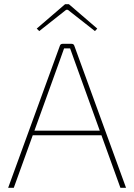

<svg xmlns="http://www.w3.org/2000/svg" viewBox="-20 -900 643 920"><path d="M168 -751 156 -763 292 -880H310L446 -763L435 -751L305 -853H297ZM466 -252H137L46 0H19L267 -681Q270 -690 280 -690H323Q333 -690 336 -681L584 0H557ZM458 -274 336 -612 316 -668H287L267 -612L145 -274Z"/></svg>

Font: Exo 2.0 Thin
Style: Regular
Weight: 250
Designer: Natanael Gama
Version: Version 1.001;PS 001.001;hotconv 1.0.70;makeotf.lib2.5.58329